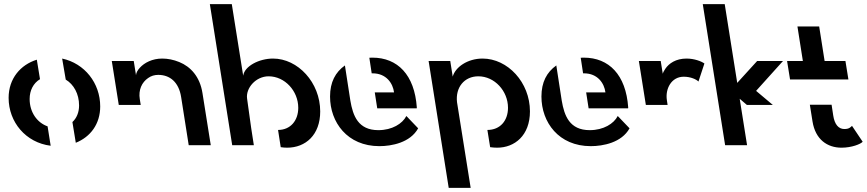

<svg xmlns="http://www.w3.org/2000/svg" viewBox="-20 -708 4226 936"><path d="M333 -113 349.5 -12C421 -40.5 468.5 -103.5 468.5 -189C468.5 -303 392.5 -399 283 -422.5L300.5 -320C339.5 -296.5 365.5 -250.5 365.5 -194C365.5 -160 353.5 -132 333 -113ZM22 -231C22 -112.5 106 -12.5 227 2.5L212 -92C161 -110 124.5 -160.5 124.5 -225.5C124.5 -267 142.5 -302.5 175 -322L159.5 -417C80.5 -392.5 22 -325.5 22 -231Z M525 -410.5 559 -196.5H666L661.5 -224.5C654 -270.5 672 -307 702 -327.5C716.5 -338 733 -343 751.5 -343C807.5 -343 851.5 -308.5 863 -235L900 0H1007.5L967 -254.5C954.5 -334 909.5 -383 854 -405.5C826 -417 798 -422.5 770.5 -422.5C723 -422.5 684 -402.5 661.5 -377.5C650 -365 644 -353 643 -341.5L632 -410.5Z M1217.5 0 1204.5 -84 1184.5 -227.5C1177.5 -278.5 1227 -336 1289.5 -336C1368.5 -336 1434 -264.5 1434 -182.5C1434 -120 1396 -74.5 1335.5 -74.5L1348.5 9.5C1359 11 1369 12 1379.5 12C1470 12 1541 -50.5 1541 -164.5C1541 -306 1432 -422.5 1311 -422.5C1243 -422.5 1172 -385.5 1165.5 -339L1110 -688H1003L1112 0Z M1688 -217.5 1661.5 -389C1615 -356 1589 -307.5 1589 -237.5C1589 -112 1673 4.5 1829.5 4.5C1889 4.5 1980 -12.5 2018.5 -82.5L1961 -142.5C1942 -105 1891.5 -73.5 1824.5 -73.5C1726 -73.5 1700.5 -143.5 1688 -217.5ZM1780.5 -426.5 1792 -350.5H1796.5C1863.5 -350.5 1895.5 -301.5 1901 -257.5H1807L1819 -180H2011.5C2012 -181 2012 -182.5 2012 -184C2001 -343.5 1918 -427 1795.5 -427C1789.5 -427 1785.5 -427 1780.5 -426.5Z M2274.5 208 2208 -209.5C2199.5 -282 2243.5 -336 2312 -336C2391 -336 2456.5 -264.5 2456.5 -182.5C2456.5 -120.5 2419 -74.5 2356 -74.5L2369.5 9.5C2381 11 2392.5 12 2403.5 12C2489 12 2563.5 -47.5 2563.5 -165C2563.5 -306.5 2455 -422.5 2332.5 -422.5C2259 -422.5 2199.5 -380.5 2187 -334.5L2175 -410.5H2069.5L2167.5 208Z M2718.5 -217.5 2692 -389C2645.5 -356 2619.5 -307.5 2619.5 -237.5C2619.5 -112 2703.5 4.5 2860 4.5C2919.5 4.5 3010.5 -12.5 3049 -82.5L2991.5 -142.5C2972.5 -105 2922 -73.5 2855 -73.5C2756.5 -73.5 2731 -143.5 2718.5 -217.5ZM2811 -426.5 2822.5 -350.5H2827C2894 -350.5 2926 -301.5 2931.5 -257.5H2837.5L2849.5 -180H3042C3042.5 -181 3042.5 -182.5 3042.5 -184C3031.5 -343.5 2948.5 -427 2826 -427C2820 -427 2816 -427 2811 -426.5Z M3094.5 -410.5 3128.5 -196.5H3234.5L3231 -220C3222.5 -275 3253 -334 3313 -334C3347.5 -334 3374.5 -321 3385 -310.5L3414 -398.5C3399.5 -409 3365 -422.5 3327 -422.5C3274.5 -422.5 3241 -398.5 3224 -373.5C3217.5 -364 3213 -356 3211 -348.5L3201 -410.5Z M3586 -226.5 3621 -196.5H3747.5L3666 -265L3797 -410.5H3671L3574 -304L3513 -688H3406L3515 0H3622Z M3817 -410.5 3831.5 -320.5H4116L4101.5 -410.5H4000L3973.5 -579H3867.5L3894 -410.5ZM3928 -197.5 3941 -116C3955 -28 4013 12 4082.5 12C4131.5 12 4176 -5.5 4185.5 -17L4133.5 -94.5C4132.5 -93 4129 -90 4123 -85.5C4116.5 -81 4107.5 -79 4096 -79C4068 -79 4048.5 -101.5 4042 -145L4034 -197.5Z"/></svg>

Font: Font.Observer
Style: Regular
Weight: 500
Italic angle: 9°
Version: Version 1.001;FEAKit 1.0